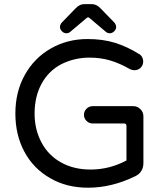

<svg xmlns="http://www.w3.org/2000/svg" viewBox="-20 -877 779 908"><path d="M263.7 -749Q263.7 -759.8 271.5 -769.5L337.9 -837.9Q356.4 -857.4 377.9 -857.4H415Q436.5 -857.4 455.1 -837.9L521.5 -769.5Q529.3 -759.8 529.3 -749Q529.3 -738.3 520 -729Q510.7 -719.7 499 -719.7Q488.3 -719.7 480.5 -726.6L404.3 -791Q401.4 -794.9 396.5 -794.9Q392.6 -794.9 388.7 -791L312.5 -726.6Q304.7 -719.7 293.9 -719.7Q282.2 -719.7 272.9 -729Q263.7 -738.3 263.7 -749ZM217.8 -34.2Q138.7 -79.1 95.7 -158.7Q52.7 -238.3 52.7 -339.8Q52.7 -443.4 97.7 -523.4Q142.6 -603.5 220.7 -647.9Q298.8 -692.4 393.6 -692.4Q465.8 -692.4 522.9 -674.8Q580.1 -657.2 636.7 -622.1Q645.5 -618.2 651.4 -607.9Q657.2 -597.7 657.2 -585.9Q657.2 -569.3 645.5 -557.1Q633.8 -544.9 615.2 -544.9Q606.4 -544.9 594.7 -549.8Q547.9 -577.1 502 -590.8Q456.1 -604.5 403.3 -604.5Q332 -604.5 269.5 -573.2Q209 -541 176.3 -480.5Q143.6 -419.9 143.6 -339.8Q143.6 -264.6 175.8 -204.1Q208 -142.6 268.6 -108.9Q329.1 -75.2 408.2 -75.2Q498 -75.2 578.1 -118.2V-281.2Q578.1 -293 566.4 -293H418Q401.4 -293 389.2 -305.2Q377 -317.4 377 -334Q377 -350.6 389.2 -362.8Q401.4 -375 418 -375H610.4Q629.9 -375 644 -360.8Q658.2 -346.7 658.2 -327.1V-105.5Q658.2 -85 648.4 -68.8Q638.7 -52.7 620.1 -43.9Q508.8 10.7 396.5 10.7Q294.9 10.7 217.8 -34.2Z"/></svg>

Font: jf-openhuninn-1.0
Style: Regular
Weight: 400
Designer: [Kosugi Maru]
      Designed by Motoya company      

      [Varela Round]
      Joe Prince(Latin component); Avraham Co
Foundry: justfont CO.,LTD.
Version: 1.0